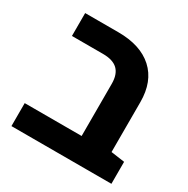

<svg xmlns="http://www.w3.org/2000/svg" viewBox="-137 -709 817 833"><g transform="rotate(30 271.5 -292.5)"><path d="M26 0V-115.1H311.2L458.4 -119.7L526.8 -110.1V0ZM311.2 -34V-376.4Q311.2 -423.8 287.3 -446.9Q263.4 -469.9 213.4 -469.9H57.8V-584.6H223.8Q335.5 -584.6 397 -528.7Q458.4 -472.8 458.4 -369.8V-34Z"/></g></svg>

Font: Heebo
Style: Regular
Weight: 400
Designer: Oded Ezer
Foundry: Ezer Type House
Version: Version 3.100